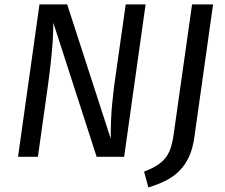

<svg xmlns="http://www.w3.org/2000/svg" viewBox="-20 -709 1017 868"><path d="M548.3 -689.1H638.2L541.2 0H416.9L221 -606.2Q221 -564.2 218.1 -520.7Q215.1 -477.1 209.6 -426.6Q204.2 -376 195.2 -312L151.3 0H61.5L158.5 -689.1H283.7L480.6 -81.9Q480.6 -127.9 482.1 -165Q483.5 -202.1 487 -238.7Q490.5 -275.4 495.6 -317.6ZM848.3 -689.1H943.3L859.3 -93.2Q852.3 -39 834.7 -0.9Q817.1 37.3 790.5 63.8Q763.8 90.4 728.7 107.9Q693.6 125.5 650.6 138.5L631.4 66.8Q679.4 48.8 706.4 26.8Q733.3 4.8 746.3 -26.2Q759.3 -57.2 765.3 -103.2Z"/></svg>

Font: Fira Sans Variable
Style: Italic
Weight: 397
Italic angle: -8°
Designer: Carrois Corporate & Edenspiekermann AG
Foundry: Carrois Corporate GbR & Edenspiekermann AG
Version: Version 4.202